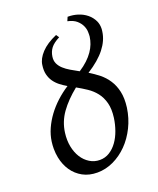

<svg xmlns="http://www.w3.org/2000/svg" viewBox="-138 -808 750 911"><g transform="rotate(-20 236.5 -352.5)"><path d="M356.9 -197.8Q362.8 -241.7 354.5 -272.9Q346.2 -304.2 328.6 -326.7Q311 -349.1 286.9 -365.2Q262.7 -381.3 237.3 -395.5Q185.1 -353.5 153.3 -309.1Q121.6 -264.6 114.7 -210.9Q109.9 -174.3 116.2 -142.1Q122.6 -109.9 137.9 -85.7Q153.3 -61.5 176.3 -47.4Q199.2 -33.2 227.1 -33.2Q253.9 -33.2 276.1 -47.1Q298.3 -61 314.9 -84.2Q331.5 -107.4 342 -137Q352.5 -166.5 356.9 -197.8ZM243.7 -646.5Q212.4 -630.4 199 -612.8Q185.5 -595.2 182.1 -571.3Q179.2 -551.3 186.3 -535.9Q193.4 -520.5 207.3 -507.8Q221.2 -495.1 240 -484.1Q258.8 -473.1 280.3 -461.4Q305.2 -477.5 323 -494.4Q340.8 -511.2 352.8 -528.6Q364.7 -545.9 371.6 -563.7Q378.4 -581.5 380.9 -600.1Q381.8 -608.9 381.3 -623.8Q380.9 -638.7 373.8 -654.5Q366.7 -670.4 351.1 -684.3Q335.4 -698.2 306.2 -704.6L314.5 -724.1H317.4Q341.3 -724.1 365.2 -716.8Q390.1 -709 409.4 -693.4Q428.7 -677.7 439.5 -654.8Q446.8 -638.7 446.8 -618.7Q446.8 -610.4 445.3 -601.6Q439.5 -558.6 408.2 -518.6Q377 -478.5 316.9 -440.4Q342.3 -425.3 365.5 -406.7Q388.7 -388.2 405.5 -362.5Q422.4 -336.9 429.9 -303Q437.5 -269 431.6 -223.1Q424.3 -171.4 402.3 -127.2Q380.4 -83 348.4 -50.5Q316.4 -18.1 276.9 0.5Q237.3 19 195.8 19Q153.8 19 122.3 1.7Q90.8 -15.6 70.8 -44.9Q50.8 -74.2 43 -112.8Q38.6 -134.8 38.6 -158.2Q38.6 -175.3 41 -193.4Q45.4 -225.6 59.3 -256.6Q73.2 -287.6 94.2 -316.2Q115.2 -344.7 142.6 -369.9Q169.9 -395 201.7 -415.5Q183.1 -426.3 167.2 -438.7Q151.4 -451.2 140.4 -467Q129.4 -482.9 124.5 -503.2Q119.6 -523.4 123.5 -550.3Q127.4 -580.6 155 -610.1Q182.6 -639.6 233.4 -661.6Z"/></g></svg>

Font: Akkhara
Style: Italic
Weight: 400
Italic angle: -7°
Designer: J. Victor Gaultney
Version: Version 1.00 June 13, 2006, initial release